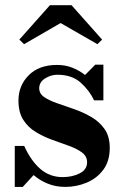

<svg xmlns="http://www.w3.org/2000/svg" viewBox="-20 -724 492 754"><path d="M218 -633.5 74.5 -550.5 56 -568.5 176 -703.5H261L381 -568.5L362.5 -550.5ZM69.5 10H38V-151H75Q101.5 -92.5 138.5 -60.5Q175.5 -28.5 226 -28.5Q264 -28.5 293 -43.2Q322 -58 322 -86.5Q322 -110 302.5 -124.8Q283 -139.5 252.2 -150.8Q221.5 -162 187 -174.2Q152.5 -186.5 121.8 -204.8Q91 -223 71.8 -252.8Q52.5 -282.5 52.5 -329Q52.5 -388 92.8 -428.5Q133 -469 204 -469Q237 -469 264.5 -458Q292 -447 314 -429.5L354 -470H386V-330H349.5Q331 -369 296.5 -399.8Q262 -430.5 205 -430.5Q180 -430.5 157 -416Q134 -401.5 134 -377.5Q134 -356 154 -342.5Q174 -329 205.5 -318.2Q237 -307.5 272.5 -295Q308 -282.5 339.5 -264Q371 -245.5 391 -216.8Q411 -188 411 -143.5Q411 -91.5 385.8 -57.5Q360.5 -23.5 320.5 -6.8Q280.5 10 236 10Q199.5 10 168.2 -2.5Q137 -15 112 -36.5Z"/></svg>

Font: Bodoni* 06pt
Style: Bold
Weight: 700
Version: Version 2.3